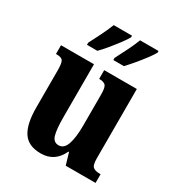

<svg xmlns="http://www.w3.org/2000/svg" viewBox="-184 -882 931 1009"><g transform="rotate(30 282.0 -378.0)"><path d="M214 10Q139 10 106.5 -38.5Q74 -87 74 -188V-413Q74 -456 65.5 -469.5Q57 -483 26 -483H23V-536H223V-216Q223 -142 233 -108Q243 -74 274 -74Q307 -74 321 -115.5Q335 -157 335 -227V-419Q335 -463 322.5 -473Q310 -483 288 -483H285V-536H483V-116Q483 -73 497 -63Q511 -53 533 -53H542V0H361L340 -71H336Q299 10 214 10ZM300 -619Q318 -654 337.5 -693Q357 -732 370 -766H482V-756Q473 -739 452 -711Q431 -683 406.5 -654Q382 -625 364 -606H300ZM140 -619Q158 -654 177.5 -693Q197 -732 210 -766H321V-756Q312 -739 291 -711Q270 -683 246 -654Q222 -625 203 -606H140Z"/></g></svg>

Font: Noto Serif Ethiopic ExtraCondensed ExtraBold
Style: Regular
Weight: 800
Width: 2
Designer: Monotype Design Team
Foundry: Monotype Imaging Inc.
Version: Version 2.102; ttfautohint (v1.8.4.7-5d5b)